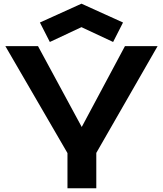

<svg xmlns="http://www.w3.org/2000/svg" viewBox="-20 -1011 875 1031"><path d="M342.3 -189 8.8 -763.2H184.1L418.9 -329.1L650.9 -763.2H826.2L497.1 -189.9V0H342.3ZM194.3 -890.1 417.5 -991.2 640.6 -890.1 587.4 -785.6 417.5 -865.2 247.6 -785.6Z"/></svg>

Font: Krona One
Style: Regular
Weight: 400
Version: Version 1.003